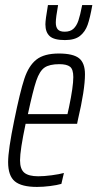

<svg xmlns="http://www.w3.org/2000/svg" viewBox="-20 -729 384 757"><path d="M12 -90Q12 -137 36 -254Q59 -367 76 -418.5Q93 -470 123.5 -494Q154 -518 212 -518Q268 -518 291.5 -499.5Q315 -481 315 -436Q315 -375 287 -256L284 -241H81Q59 -137 59 -97Q59 -62 76 -48Q93 -34 131 -34Q154 -34 184 -38Q214 -42 232 -47L222 -4Q205 1 177.5 4.5Q150 8 126 8Q65 8 38.5 -14Q12 -36 12 -90ZM246 -279 252 -306Q269 -387 269 -425Q269 -456 256 -466Q243 -476 214 -476Q175 -476 155.5 -462.5Q136 -449 123 -410.5Q110 -372 90 -279ZM159 -633Q159 -651 169 -709H209Q200 -659 200 -640Q200 -622 208 -613Q216 -604 235 -604Q257 -604 269.5 -615.5Q282 -627 289 -647.5Q296 -668 304 -709H344Q335 -658 325.5 -631Q316 -604 295.5 -587.5Q275 -571 236 -571Q193 -571 176 -586.5Q159 -602 159 -633Z"/></svg>

Font: Saira Ultra Condensed Light
Style: Italic
Weight: 300
Width: 1
Italic angle: -12°
Designer: Hector Gatti with collaboration of the Omnibus-Type team
Foundry: Omnibus-Type
Version: Version 1.001; ttfautohint (v1.8)